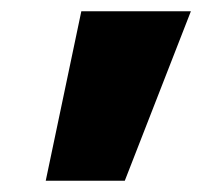

<svg xmlns="http://www.w3.org/2000/svg" viewBox="-20 -540 394 340"><path d="M201 -220H61L124 -520H318Z"/></svg>

Font: Mplus 1p ExtraBold
Style: Regular
Weight: 800
Version: Version 1.061